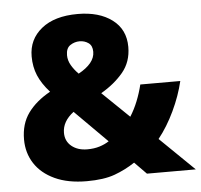

<svg xmlns="http://www.w3.org/2000/svg" viewBox="-52 -778 881 842"><g transform="rotate(-5 388.5 -357.0)"><path d="M320 -724Q414 -724 471.5 -681Q529 -638 529 -561Q529 -495 490.5 -449Q452 -403 393 -369L511 -255Q530 -285 544 -320Q558 -355 567 -392H743Q728 -328 697 -262.5Q666 -197 626 -147L777 0H562L510 -53Q468 -25 420 -7.5Q372 10 297 10Q214 10 156 -17Q98 -44 68 -90.5Q38 -137 38 -196Q38 -265 72.5 -312.5Q107 -360 170 -395Q135 -434 119 -472Q103 -510 103 -556Q103 -631 160.5 -677.5Q218 -724 320 -724ZM318 -604Q296 -604 277 -591.5Q258 -579 258 -548Q258 -525 270.5 -503.5Q283 -482 302 -463Q337 -482 355.5 -504.5Q374 -527 374 -553Q374 -580 357 -592Q340 -604 318 -604ZM265 -298Q215 -260 215 -210Q215 -173 242 -151Q269 -129 311 -129Q341 -129 365 -136.5Q389 -144 407 -156Z"/></g></svg>

Font: Noto Sans Thaana ExtraBold
Style: Regular
Weight: 800
Designer: David Williams
Foundry: Google Inc.
Version: Version 3.001; ttfautohint (v1.8.4.7-5d5b)